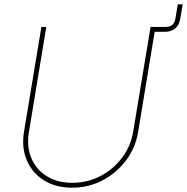

<svg xmlns="http://www.w3.org/2000/svg" viewBox="-20 -851 858 881"><path d="M680.7 -705.1 684.6 -727.5H741.2Q778.3 -727.5 784.7 -765.1L795.9 -831.1H818.4L807.1 -765.1Q802.2 -736.3 784.2 -720.7Q766.1 -705.1 737.3 -705.1ZM311 10.3Q235.8 10.3 181.9 -23.4Q127.9 -57.1 103 -115.5Q78.1 -173.8 90.3 -247.6L169.9 -727.5H192.4L112.8 -245.6Q101.6 -178.2 123.8 -125.5Q146 -72.8 194.8 -42.5Q243.7 -12.2 311.5 -12.2Q380.9 -12.2 440.2 -43Q499.5 -73.7 539.8 -127Q580.1 -180.2 591.3 -247.6L670.9 -727.5H693.4L613.8 -245.6Q601.6 -171.9 557.6 -114Q513.7 -56.2 449.5 -22.9Q385.3 10.3 311 10.3Z"/></svg>

Font: Inter 16pt Thin
Style: Italic
Weight: 250
Italic angle: -9.3988°
Version: Version 4.001;git-66647c0bb